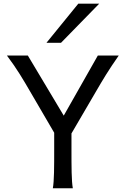

<svg xmlns="http://www.w3.org/2000/svg" viewBox="-20 -1011 685 1031"><path d="M17.1 -712.9C71.8 -640.1 104 -584.5 141.6 -520L271 -298.3V-212.4C271 -116.2 271 -39.1 263.7 0H371.1C363.8 -39.1 363.8 -116.2 363.8 -212.4V-294.4L495.6 -520C532.7 -583.5 560.1 -630.4 617.7 -712.9H505.4L322.3 -390.1L129.4 -712.9ZM400.4 -991.2 229.5 -781.2H307.6L512.7 -991.2Z"/></svg>

Font: Andika
Style: Regular
Weight: 400
Designer: Victor Gaultney, Annie Olsen, Julie Remington, Don Collingsworth, Eric Hays
Foundry: SIL International
Version: Version 1.000